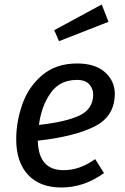

<svg xmlns="http://www.w3.org/2000/svg" viewBox="-20 -821 557 853"><path d="M148 -196Q151 -65 262 -65Q299 -65 333 -77Q367 -89 403 -114L442 -52Q353 12 253 12Q157 12 104.5 -44.5Q52 -101 52 -202Q52 -281 79.5 -358.5Q107 -436 168 -487.5Q229 -539 323 -539Q403 -539 446.5 -500Q490 -461 490 -405Q490 -304 400 -259Q310 -214 148 -196ZM394 -402Q394 -426 377 -446Q360 -466 322 -466Q246 -466 205 -408Q164 -350 153 -266Q277 -280 335.5 -309Q394 -338 394 -402ZM462 -724 242 -638 221 -687 432 -801Z"/></svg>

Font: FiraGO
Style: Italic
Weight: 400
Italic angle: -8°
Designer: bBox Type GmbH
Foundry: bBox Type GmbH
Version: Version 1.001